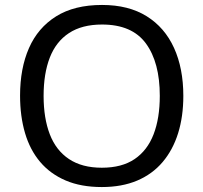

<svg xmlns="http://www.w3.org/2000/svg" viewBox="-20 -745 821 775"><path d="M720 -358Q720 -275 699 -207.5Q678 -140 636.5 -91Q595 -42 533.5 -16Q472 10 391 10Q307 10 245 -16.5Q183 -43 142 -91.5Q101 -140 81 -208Q61 -276 61 -359Q61 -469 97 -551Q133 -633 206.5 -679Q280 -725 392 -725Q499 -725 572 -679.5Q645 -634 682.5 -551.5Q720 -469 720 -358ZM156 -358Q156 -268 181 -203Q206 -138 258.5 -103Q311 -68 391 -68Q472 -68 523.5 -103Q575 -138 600 -203Q625 -268 625 -358Q625 -493 569 -569.5Q513 -646 392 -646Q311 -646 258.5 -611.5Q206 -577 181 -512.5Q156 -448 156 -358Z"/></svg>

Font: hexlkannada05
Style: Book
Weight: 400
Designer: Jelle Bosma - Monotype Design Team
Foundry: Monotype Imaging Inc.
Version: Version 2.003